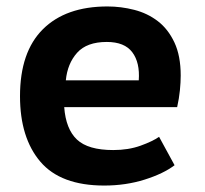

<svg xmlns="http://www.w3.org/2000/svg" viewBox="-20 -560 634 595"><path d="M521 -48Q487 -22 428.5 -3.5Q370 15 303 15Q168 15 105 -59Q42 -133 42 -262Q42 -399 113 -469.5Q184 -540 313 -540Q355 -540 396 -529.5Q437 -519 469 -494.5Q501 -470 520.5 -428.5Q540 -387 540 -326Q540 -305 537.5 -280Q535 -255 529 -228H179Q184 -160 218.5 -127.5Q253 -95 331 -95Q378 -95 415.5 -108.5Q453 -122 473 -136ZM311 -430Q249 -430 219 -396.5Q189 -363 184 -311H410Q414 -366 390 -398Q366 -430 311 -430Z"/></svg>

Font: PT Sans Caption
Style: Bold
Weight: 700
Designer: A.Korolkova, O.Umpeleva, V.Yefimov
Foundry: ParaType Ltd
Version: Version 2.003W OFL